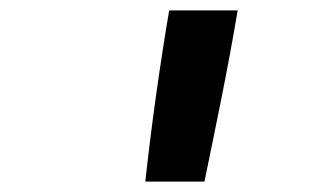

<svg xmlns="http://www.w3.org/2000/svg" viewBox="-20 -792 640 370"><path d="M374 -442H260Q269 -524 280.5 -606.5Q292 -689 306 -772H438Q424 -689 407.5 -606.5Q391 -524 374 -442Z"/></svg>

Font: Iosevka HT Extended
Style: Bold Italic
Weight: 700
Width: 7
Italic angle: -9°
Monospace: yes
Designer: Belleve Invis
Foundry: Belleve Invis
Version: Version 32.3.0; ttfautohint (v1.8.4)